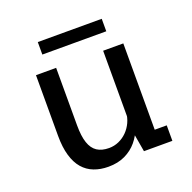

<svg xmlns="http://www.w3.org/2000/svg" viewBox="-118 -758 885 886"><g transform="rotate(-20 325.0 -315.0)"><path d="M268.1 11.6Q229.3 11.6 197.7 -0.6Q166.1 -12.7 143.8 -38.4Q121.5 -64.1 109.6 -104.9Q97.6 -145.6 97.6 -202.4V-500H196.6V-217.7Q196.6 -164.4 207.7 -131.6Q218.8 -98.8 241.7 -83.7Q264.6 -68.6 300.2 -68.6Q325.6 -68.6 348.2 -78.6Q370.9 -88.6 388.8 -106.5Q406.6 -124.4 417.5 -147.9Q428.4 -171.4 430.1 -198L458.1 -189Q458.1 -151.6 445.9 -115.9Q433.7 -80.1 409.8 -51.3Q385.8 -22.4 350.4 -5.4Q314.9 11.6 268.1 11.6ZM445.9 0 427.4 -107V-500H526.4V-52.6L506.9 -76.1H585.4V0ZM157.7 -579.4V-640.7H471.7V-579.4Z"/></g></svg>

Font: Trispace Thin
Style: Regular
Weight: 100
Designer: Tyler Finck
Foundry: Etcetera Type Company
Version: Version 1.210